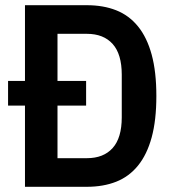

<svg xmlns="http://www.w3.org/2000/svg" viewBox="-20 -718 666 738"><path d="M76 -312H11V-407H76V-698H314Q377 -698 426.5 -678.5Q476 -659 510.5 -616.5Q545 -574 563 -508Q581 -442 581 -349Q581 -256 563 -190Q545 -124 510.5 -81.5Q476 -39 426.5 -19.5Q377 0 314 0H76ZM314 -110Q378 -110 413 -149Q448 -188 448 -267V-431Q448 -510 413 -549Q378 -588 314 -588H201V-407H311V-312H201V-110Z"/></svg>

Font: IBM Plex Sans Condensed SemiBold
Style: Regular
Weight: 600
Width: 3
Designer: Mike Abbink, Paul van der Laan, Pieter van Rosmalen
Foundry: Bold Monday
Version: Version 1.3